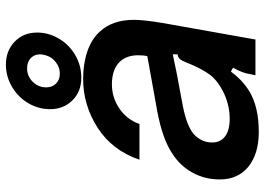

<svg xmlns="http://www.w3.org/2000/svg" viewBox="-140 -724 875 634"><g transform="rotate(-90 297.0 -406.5)"><path d="M22 -118Q22 -167 44.5 -208Q67 -249 108 -275Q156 -307 246 -324L429 -357Q432 -368 432 -387Q432 -421 415 -443Q390 -474 336 -474Q293 -474 256.5 -449.5Q220 -425 205 -383H87Q118 -473 192.5 -521Q267 -569 354 -569Q404 -569 445 -555Q486 -541 511 -513Q549 -471 549 -401Q549 -369 538 -303L484 0H366L370 -19Q373 -42 391 -74L378 -81Q350 -43 313 -20Q261 11 179 11Q107 11 64.5 -23Q22 -57 22 -118ZM302 -102Q346 -122 367 -149.5Q388 -177 409 -230Q414 -243 419.5 -249.5Q425 -256 435 -257V-273Q356 -256 319 -250L261 -239Q201 -227 173 -205Q144 -179 144 -143Q144 -115 164.5 -100Q185 -85 222 -85Q263 -85 302 -102ZM254 -678Q254 -717 274 -750.5Q294 -784 328 -804Q362 -824 401 -824Q447 -824 477 -795Q507 -766 507 -721Q507 -683 487 -649Q467 -615 432.5 -595Q398 -575 358 -575Q312 -575 283 -604.5Q254 -634 254 -678ZM434 -702Q435 -705 435 -712Q435 -730 422.5 -742Q410 -754 389 -754Q363 -754 344.5 -735.5Q326 -717 326 -691Q326 -671 338.5 -658.5Q351 -646 371 -646Q394 -646 412 -661.5Q430 -677 434 -702Z"/></g></svg>

Font: Open Sauce Sans SemiBold Italic
Style: Regular
Weight: 600
Italic angle: -10°
Designer: Alfredo Marco Pradil
Foundry: Creative Sauce Fz LLC
Version: Version 1.477